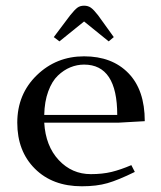

<svg xmlns="http://www.w3.org/2000/svg" viewBox="-20 -651 570 678"><path d="M276.9 -452.1Q375.5 -452.1 433.3 -392.8Q491.2 -333.5 491.2 -223.1L397.9 -217.8H136.2Q141.1 -135.3 187.5 -85.7Q233.9 -36.1 300.8 -36.1Q341.8 -36.1 374 -43.9Q406.2 -51.8 443.8 -67.9L456.1 -43.9Q397.5 -15.1 359.4 -4.2Q321.3 6.8 269 6.8Q165.5 6.8 103.3 -55.2Q41 -117.2 41 -217.8Q41 -318.4 109.9 -385.3Q178.7 -452.1 276.9 -452.1ZM136.2 -245.1H394Q394 -422.9 276.9 -422.9Q252 -422.9 228.5 -413.3Q205.1 -403.8 184.3 -384Q163.6 -364.3 150.4 -328.4Q137.2 -292.5 136.2 -245.1ZM169.9 -520 228 -597.2Q243.7 -616.7 253.2 -623.8Q262.7 -630.9 276.9 -630.9Q291 -630.9 301 -623.8Q311 -616.7 326.2 -597.2L381.8 -520L363.8 -504.9L276.9 -575.2L189.9 -504.9Z"/></svg>

Font: Dehuti Alt
Style: Bold
Weight: 700
Version: Version 1.2